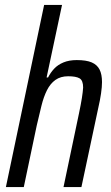

<svg xmlns="http://www.w3.org/2000/svg" viewBox="-20 -763 454 783"><path d="M4 0 160 -743H233L170 -447H176Q186 -467 201 -483Q216 -499 239 -508.5Q262 -518 293 -518Q332 -518 354 -508.5Q376 -499 386 -479.5Q396 -460 396 -428Q396 -409 392 -381.5Q388 -354 381 -324L312 0H239L302 -300Q310 -338 314 -363.5Q318 -389 319 -406Q319 -435 304.5 -443.5Q290 -452 258 -452Q227 -452 206 -437Q185 -422 171.5 -395Q158 -368 149 -331.5Q140 -295 130 -252L77 0Z"/></svg>

Font: Saira Condensed
Style: Italic
Weight: 400
Width: 3
Italic angle: -12°
Designer: Hector Gatti with collaboration of the Omnibus-Type team
Foundry: Omnibus-Type
Version: Version 1.100